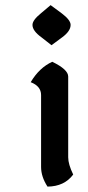

<svg xmlns="http://www.w3.org/2000/svg" viewBox="-20 -688 333 730"><path d="M175.8 -516.1 137.2 -546.4Q103.5 -570.8 103.5 -593.3Q103.5 -611.3 135.3 -637.2L172.4 -668.5L214.8 -637.2Q248.5 -611.8 248.5 -593.3Q248.5 -569.8 216.8 -546.4ZM136.2 -326.7Q136.2 -360.4 96.7 -375.5Q129.4 -430.7 178.7 -453.1Q239.3 -423.8 239.3 -397V-89.8Q239.3 -63.5 258.3 -24.4Q224.6 21 160.6 21.5Q136.2 -16.1 136.2 -53.2Z"/></svg>

Font: Balgruf
Style: Regular
Weight: 500
Designer: Paul James MIller
Foundry: High-Logic / Made with FontCreator
Version: Version 1.201;March 28, 2021;FontCreator 13.0.0.2683 64-bit